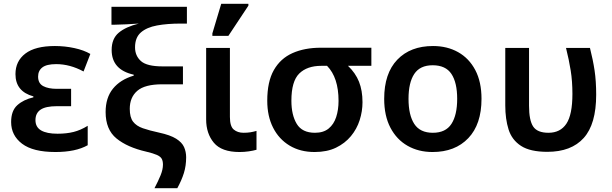

<svg xmlns="http://www.w3.org/2000/svg" viewBox="-20 -796 3244 1018"><path d="M274 10Q155 10 97 -34Q39 -78 39 -149Q39 -209 72 -238.5Q105 -268 157 -280V-285Q62 -311 62 -403Q62 -472 114.5 -512Q167 -552 271 -552Q324 -552 374.5 -541Q425 -530 459 -510L423 -417Q351 -456 278 -456Q227 -456 204.5 -438.5Q182 -421 182 -390Q182 -354 209 -339.5Q236 -325 281 -325H357V-233H282Q222 -233 195 -214.5Q168 -196 168 -159Q168 -122 198 -104.5Q228 -87 285 -87Q333 -87 370.5 -96.5Q408 -106 445 -129V-26Q381 10 274 10Z M799 202Q818 166 831 134.5Q844 103 844 77Q844 58 837.5 46Q831 34 812 25.5Q793 17 755 8Q655 -15 597.5 -62Q540 -109 540 -202Q540 -278 579 -326Q618 -374 689 -395V-400Q572 -426 572 -531Q572 -591 609.5 -622.5Q647 -654 716 -671Q687 -669 648.5 -667Q610 -665 590 -665H571V-760H971V-671H938Q867 -671 812.5 -661Q758 -651 727 -624Q696 -597 696 -545Q696 -500 727.5 -472Q759 -444 842 -444H950V-349H840Q748 -349 708 -314.5Q668 -280 668 -219Q668 -174 685.5 -151Q703 -128 737.5 -116Q772 -104 823 -93Q883 -80 914 -60.5Q945 -41 956 -16Q967 9 967 38Q967 83 955 121.5Q943 160 920 202Z M1250 10Q1155 10 1114 -39Q1073 -88 1073 -163V-542H1199V-176Q1199 -126 1219.5 -109Q1240 -92 1271 -92Q1291 -92 1307 -94.5Q1323 -97 1340 -102V-2Q1323 3 1299 6.5Q1275 10 1250 10ZM1106 -606V-619L1153 -776H1297V-766L1191 -606Z M1648 10Q1572 10 1515.5 -24Q1459 -58 1428 -119Q1397 -180 1397 -262Q1397 -363 1432 -424.5Q1467 -486 1531 -514.5Q1595 -543 1681 -543H1949V-447H1825Q1865 -409 1883.5 -362.5Q1902 -316 1902 -254Q1902 -206 1887 -159Q1872 -112 1840.5 -74Q1809 -36 1761.5 -13Q1714 10 1648 10ZM1650 -92Q1695 -92 1722.5 -114.5Q1750 -137 1762.5 -175.5Q1775 -214 1775 -261Q1775 -385 1714 -447H1684Q1608 -447 1566.5 -406Q1525 -365 1525 -262Q1525 -186 1553.5 -139Q1582 -92 1650 -92Z M2533 -272Q2533 -137 2463 -63.5Q2393 10 2273 10Q2199 10 2141 -23Q2083 -56 2050 -119Q2017 -182 2017 -272Q2017 -407 2086.5 -479.5Q2156 -552 2276 -552Q2351 -552 2409 -519.5Q2467 -487 2500 -424.5Q2533 -362 2533 -272ZM2146 -272Q2146 -186 2176.5 -139Q2207 -92 2275 -92Q2343 -92 2373.5 -139Q2404 -186 2404 -272Q2404 -358 2373.5 -404Q2343 -450 2274 -450Q2207 -450 2176.5 -404Q2146 -358 2146 -272Z M2882 9Q2791 9 2742.5 -22.5Q2694 -54 2676.5 -109.5Q2659 -165 2659 -237V-542H2785V-235Q2785 -158 2807 -125Q2829 -92 2888 -92Q2951 -92 2983 -140Q3015 -188 3015 -298Q3015 -365 3006 -421.5Q2997 -478 2981 -542H3108Q3124 -479 3132.5 -422.5Q3141 -366 3141 -294Q3141 -138 3075 -64.5Q3009 9 2882 9Z"/></svg>

Font: Noto Sans SemiBold
Style: Regular
Weight: 600
Designer: Monotype Design Team
Foundry: Monotype Imaging Inc.
Version: Version 2.007